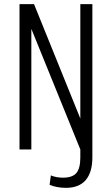

<svg xmlns="http://www.w3.org/2000/svg" viewBox="-20 -720 539 925"><path d="M297 185Q276 185 254.5 181Q233 177 219 170L225 125Q236 130 251.5 133Q267 136 283 136Q329 136 348 113.5Q367 91 367 38V0L131 -581V0H74V-700H144L367 -149V-700H425V38Q425 110 393 147.5Q361 185 297 185Z"/></svg>

Font: Pathway Extreme Condensed Thin
Style: Regular
Weight: 250
Width: 3
Version: Version 1.001;gftools[0.9.26]